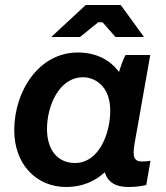

<svg xmlns="http://www.w3.org/2000/svg" viewBox="-20 -740 662 768"><path d="M494 8C520 8 544 5 565 0L582 -97C571 -95 561 -94 549 -94C517 -94 509 -111 518 -164L581 -520H482C472 -501 463 -475 456 -452C420 -501 364 -530 291 -530C136 -530 37 -376 37 -219C37 -84 124 8 245 8C307 8 359 -14 399 -51C411 -12 441 8 494 8ZM313 -431C354 -431 421 -401 421 -297C421 -208 377 -88 280 -88C210 -88 168 -141 168 -224C168 -315 215 -431 313 -431ZM556 -592 463 -720H323L185 -592H300L373 -651H390L442 -592Z"/></svg>

Font: Fixel Text 20240404 SemiBold
Style: Italic
Weight: 600
Width: 4
Italic angle: -10°
Designer: AlfaBravo + MacPaw
Foundry: Kyrylo Tkachov, Marchela Mozhyna, Serhii Makarenko, Maria Weinstein, Zakhar Kryvoshyya
Version: Version 1.211;Glyphs 3.2 (3225)